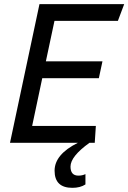

<svg xmlns="http://www.w3.org/2000/svg" viewBox="-20 -696 625 936"><path d="M441.9 0H28.8L172.4 -675.8H585.4L554.7 -594.2H245.6L203.6 -397H479.5L461.9 -314.9H186L136.7 -82H447.3ZM333 219.7Q246.1 219.7 246.1 136.2Q246.1 56.6 359.9 0H416.5Q323.7 66.4 323.7 116.2Q323.7 160.2 362.3 160.2Q381.3 160.2 396.5 152.8V203.1Q371.1 219.7 333 219.7Z"/></svg>

Font: Cadman
Style: Italic
Weight: 400
Italic angle: -12°
Designer: Paul James MIller
Foundry: High-Logic / Made with FontCreator
Version: Version 2.114;March 28, 2021;FontCreator 13.0.0.2683 64-bit